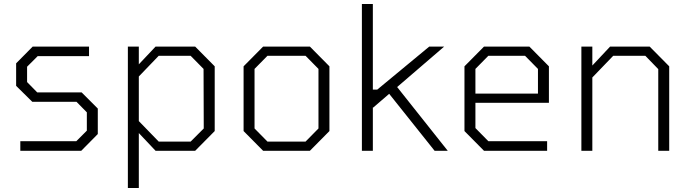

<svg xmlns="http://www.w3.org/2000/svg" viewBox="-20 -757 3463 964"><path d="M82 0V-48H363L416 -101V-193L364 -246H142L61 -326V-439L144 -523H427V-475H169L116 -422V-345L167 -293H390L471 -212V-84L388 0Z M622 187V-523H677V-434L761 -523H960L1058 -424V-99L960 0H761L677 -89V187ZM777 -46H937L1003 -112L1002 -411L937 -477H777L677 -373V-149Z M1301 0 1203 -99V-424L1301 -523H1536L1634 -424V-99L1536 0ZM1323 -46H1514L1579 -112V-411L1514 -477H1323L1258 -411V-112Z M1797 0V-737H1852V-307H1874L2135 -523H2210L1974 -320L2228 0H2162L1934 -286L1854 -217H1852V0Z M2410 0 2312 -99V-424L2410 -523H2638L2736 -424V-241H2367V-114L2432 -48H2727V0ZM2367 -287H2681V-411L2616 -477H2432L2367 -411Z M2899 0V-523H2954V-428L3043 -523H3242L3340 -424V0H3285V-410L3220 -477H3059L2954 -368V0Z"/></svg>

Font: Tomorrow Light
Style: Regular
Weight: 300
Designer: Tony de Marco, Monica Rizzolli
Foundry: Just in Type
Version: Version 2.002